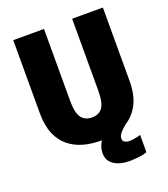

<svg xmlns="http://www.w3.org/2000/svg" viewBox="-156 -810 962 1097"><g transform="rotate(-20 325.0 -262.0)"><path d="M326 11Q271.5 11 222.5 -2.5Q173.5 -16 135.2 -46.8Q97 -77.5 75 -129Q53 -180.5 53 -256V-700H240V-264Q240 -188.5 262 -159.8Q284 -131 326 -131Q368 -131 389.5 -159.8Q411 -188.5 411 -264V-700H598V-256Q598 -169 569.2 -114Q540.5 -59 493 -29.5Q475 -15 458 3.2Q441 21.5 441 39.5Q441 56.5 454.2 62.8Q467.5 69 480 69Q488 69 502.2 67Q516.5 65 530 62Q543.5 59 549 56V161.5Q532.5 169 499.8 172.8Q467 176.5 438.5 176.5Q406.5 176.5 377.2 166.8Q348 157 329.8 136.5Q311.5 116 311.5 83Q311.5 61.5 317.8 43.5Q324 25.5 333.5 11Q330 11 326 11Z"/></g></svg>

Font: Trispace ExtraBold
Style: Regular
Weight: 800
Designer: Tyler Finck
Foundry: Etcetera Type Company
Version: Version 1.210; ttfautohint (v1.8.3)